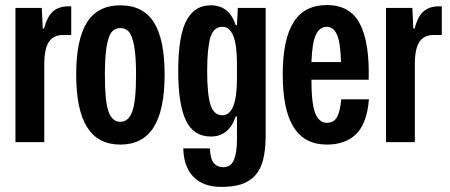

<svg xmlns="http://www.w3.org/2000/svg" viewBox="-20 -561 1777 758"><path d="M41 0V-529.8H145L148.9 -448.2H153.8Q165.5 -493.2 187 -513.9Q208.5 -534.7 247.1 -536.1H261.2V-422.9H230Q189.5 -422.9 171.6 -393.6Q153.8 -364.3 154.8 -298.8V0Z M455.1 9.8Q367.2 9.8 324 -58.6Q280.8 -127 280.8 -267.1Q280.8 -404.8 323.2 -472.4Q365.7 -540 455.1 -540Q544.9 -540 587.4 -472.9Q629.9 -405.8 629.9 -267.1Q629.9 -127 586.7 -58.6Q543.5 9.8 455.1 9.8ZM394 -265.1Q394 -161.1 408.4 -120.6Q422.9 -80.1 455.1 -80.1Q487.3 -80.1 502.2 -120.8Q517.1 -161.6 517.1 -265.1Q517.1 -337.4 509.8 -378.4Q502.4 -419.4 489.5 -434.8Q476.6 -450.2 455.1 -450.2Q434.1 -450.2 421.1 -434.8Q408.2 -419.4 401.1 -378.2Q394 -336.9 394 -265.1Z M853.5 176.8Q781.7 176.8 743.4 136.7Q705.1 96.7 703.6 24.9H808.6Q810.5 66.9 824.2 83Q837.9 99.1 860.8 99.1Q891.1 99.1 903.3 70.6Q915.5 42 915.5 -9.8V-101.1H910.6Q883.8 -22 812.5 -22Q744.6 -22 714.1 -85.2Q683.6 -148.4 683.6 -280.8Q683.6 -353.5 692.6 -405Q701.7 -456.5 719.2 -485.6Q736.8 -514.6 759.5 -527.3Q782.2 -540 812.5 -540Q884.8 -540 910.6 -461.9H915.5L918.9 -529.8H1028.8V-26.9Q1028.8 31.7 1018.3 71.3Q1007.8 110.8 985.1 134Q962.4 157.2 930.9 167Q899.4 176.8 853.5 176.8ZM797.9 -280.8Q797.9 -188.5 811 -147.2Q824.2 -106 857.9 -106Q915.5 -106 915.5 -251V-311Q915.5 -455.1 857.9 -455.1Q823.2 -455.1 810.5 -412.8Q797.9 -370.6 797.9 -280.8Z M1270.5 9.8Q1182.6 9.8 1139.4 -58.6Q1096.2 -127 1096.2 -267.1Q1096.2 -404.8 1138.7 -472.9Q1181.2 -541 1270.5 -541Q1362.8 -541 1401.1 -466.6Q1439.5 -392.1 1435.5 -246.1H1209.5Q1209.5 -151.4 1224.6 -113.8Q1239.7 -76.2 1270.5 -76.2Q1297.9 -76.2 1310.5 -98.6Q1323.2 -121.1 1327.1 -168.9H1436.5Q1428.7 -73.2 1386 -31.7Q1343.3 9.8 1270.5 9.8ZM1209.5 -315.9H1326.2Q1324.2 -393.6 1310.3 -424.3Q1296.4 -455.1 1270.5 -455.1Q1242.2 -455.1 1227.3 -424.3Q1212.4 -393.6 1209.5 -315.9Z M1503.9 0V-529.8H1607.9L1611.8 -448.2H1616.7Q1628.4 -493.2 1649.9 -513.9Q1671.4 -534.7 1710 -536.1H1724.1V-422.9H1692.9Q1652.3 -422.9 1634.5 -393.6Q1616.7 -364.3 1617.7 -298.8V0Z"/></svg>

Font: Lumene Sans Condensed
Style: Bold
Weight: 600
Width: 3
Designer: Deni Anggara
Version: Version 1.003;Glyphs 3.1.2 (3151)